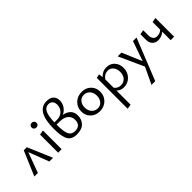

<svg xmlns="http://www.w3.org/2000/svg" viewBox="94 -1747 3068 3068"><g transform="rotate(-45 1628.0 -212.5)"><path d="M445 0H361L229 -344L102 0H22L199 -416H268Z M600 -530Q575 -530 559.5 -544.5Q544 -559 544 -583Q544 -607 559.5 -622Q575 -637 600 -637Q623 -637 638.5 -622Q654 -607 654 -583Q654 -559 639 -544.5Q624 -530 600 -530ZM560 0V-409L639 -423V0Z M1041 -375Q1205 -342 1205 -196Q1205 -108 1148.5 -50.5Q1092 7 980 7Q872 7 826 -64.5Q780 -136 780 -315Q780 -714 1009 -714Q1090 -714 1130 -676Q1170 -638 1170 -571Q1170 -506 1134.5 -454Q1099 -402 1041 -375ZM996 -659Q930 -659 897 -594.5Q864 -530 860 -385H925Q996 -385 1044.5 -432.5Q1093 -480 1093 -552Q1093 -602 1068 -630.5Q1043 -659 996 -659ZM998 -52Q1062 -52 1093 -85Q1124 -118 1124 -176Q1124 -253 1071.5 -294Q1019 -335 926 -335H859V-334Q859 -173 890 -112.5Q921 -52 998 -52Z M1500 5Q1407 5 1346.5 -54Q1286 -113 1286 -202Q1286 -297 1350.5 -359.5Q1415 -422 1514 -422Q1606 -422 1666 -363Q1726 -304 1726 -214Q1726 -119 1662 -57Q1598 5 1500 5ZM1510 -52Q1571 -52 1607 -96.5Q1643 -141 1643 -206Q1643 -277 1603 -320.5Q1563 -364 1503 -364Q1442 -364 1406 -320Q1370 -276 1370 -211Q1370 -140 1410 -96Q1450 -52 1510 -52Z M2067 -421Q2153 -421 2206 -364Q2259 -307 2259 -219Q2259 -123 2197 -58.5Q2135 6 2044 6Q1966 6 1921 -44V276L1842 289V-409L1907 -423L1918 -352Q1978 -421 2067 -421ZM2033 -51Q2096 -51 2135.5 -95.5Q2175 -140 2175 -212Q2175 -278 2140 -322.5Q2105 -367 2047 -367Q1969 -367 1921 -295V-107Q1962 -51 2033 -51Z M2667 -416H2747L2465 289H2381L2514 8L2321 -416H2406L2549 -79Z M3103 -409 3181 -423V0H3103V-191Q3041 -138 2965 -138Q2903 -138 2865.5 -177Q2828 -216 2828 -283V-409L2905 -423V-310Q2905 -256 2929 -226Q2953 -196 2997 -196Q3061 -196 3103 -238Z"/></g></svg>

Font: EauTestInfant Medium
Style: Regular
Weight: 500
Designer: Christian Thalmann (Catharsis Fonts)
Version: Version 0.001;PS 000.001;hotconv 1.0.88;makeotf.lib2.5.64775